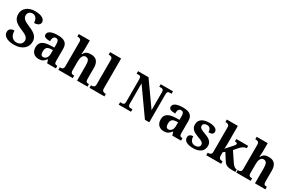

<svg xmlns="http://www.w3.org/2000/svg" viewBox="158 -2146 5326 3542"><g transform="rotate(30 2821.0 -375.0)"><path d="M264.2 9.8Q196.8 9.8 151.9 -2.9Q106.9 -15.6 79.8 -35.6Q52.7 -55.7 41.3 -80.6Q29.8 -105.5 29.8 -129.9Q29.8 -155.8 39.3 -173.3Q48.8 -190.9 64.7 -202.1Q80.6 -213.4 100.8 -218.3Q121.1 -223.1 143.1 -223.1Q143.1 -180.2 153.3 -147.7Q163.6 -115.2 181.6 -93.5Q199.7 -71.8 224.9 -60.8Q250 -49.8 279.8 -49.8Q309.1 -49.8 332 -58.1Q355 -66.4 371.1 -81.1Q387.2 -95.7 395.5 -115.5Q403.8 -135.3 403.8 -158.2Q403.8 -183.6 393.6 -203.4Q383.3 -223.1 362.5 -240Q341.8 -256.8 310.3 -272.2Q278.8 -287.6 236.8 -305.2Q184.6 -326.7 148.7 -349.4Q112.8 -372.1 90.8 -398.4Q68.8 -424.8 59.3 -455.6Q49.8 -486.3 49.8 -522.9Q49.8 -568.8 68.4 -606Q86.9 -643.1 119.6 -669.4Q152.3 -695.8 197.3 -710Q242.2 -724.1 294.9 -724.1Q350.1 -724.1 390.1 -715.1Q430.2 -706.1 456.3 -690.4Q482.4 -674.8 495.1 -653.6Q507.8 -632.3 507.8 -607.9Q507.8 -590.3 500.2 -575.2Q492.7 -560.1 477.3 -548.8Q461.9 -537.6 438.7 -531.2Q415.5 -524.9 384.8 -524.9Q384.8 -545.9 379.2 -570.1Q373.5 -594.2 360.8 -615Q348.1 -635.7 327.9 -649.4Q307.6 -663.1 278.8 -663.1Q258.8 -663.1 240.7 -657.2Q222.7 -651.4 209.2 -639.6Q195.8 -627.9 188 -610.6Q180.2 -593.3 180.2 -570.8Q180.2 -549.8 187 -531.2Q193.8 -512.7 212.2 -494.9Q230.5 -477.1 262.5 -459.2Q294.4 -441.4 345.2 -420.9Q396.5 -399.9 432.6 -377.9Q468.8 -356 491.9 -330.8Q515.1 -305.7 525.6 -275.6Q536.1 -245.6 536.1 -209Q536.1 -160.6 517.1 -120.4Q498 -80.1 462.4 -51.3Q426.8 -22.5 376.7 -6.3Q326.7 9.8 264.2 9.8Z M786.1 -148.9Q786.1 -106 799.8 -84.5Q813.5 -63 842.8 -63Q864.3 -63 881.6 -72Q898.9 -81.1 911.4 -97.7Q923.8 -114.3 930.4 -137.9Q937 -161.6 937 -190.9V-266.1L892.1 -263.2Q862.3 -261.7 841.8 -253.7Q821.3 -245.6 809.1 -231.4Q796.9 -217.3 791.5 -196.8Q786.1 -176.3 786.1 -148.9ZM875 -487.8Q856 -487.8 843 -479.7Q830.1 -471.7 822.3 -457.3Q814.5 -442.9 811.3 -423.1Q808.1 -403.3 808.1 -379.9Q740.7 -379.9 706.8 -395Q672.9 -410.2 672.9 -446.8Q672.9 -474.1 689.2 -493.7Q705.6 -513.2 733.6 -525.4Q761.7 -537.6 799.1 -543.2Q836.4 -548.8 878.9 -548.8Q931.6 -548.8 970.9 -539.8Q1010.3 -530.8 1036.4 -510.7Q1062.5 -490.7 1075.7 -458.3Q1088.9 -425.8 1088.9 -378.9V-124Q1088.9 -103.5 1092 -89.8Q1095.2 -76.2 1102.1 -68.1Q1108.9 -60.1 1120.6 -56.6Q1132.3 -53.2 1148.9 -53.2H1152.8V0H966.8L945.8 -68.8H937Q920.4 -48.8 905.8 -33.9Q891.1 -19 874.5 -9.3Q857.9 0.5 837.2 5.1Q816.4 9.8 788.1 9.8Q754.9 9.8 726.3 0Q697.8 -9.8 676.5 -30Q655.3 -50.3 643.1 -80.8Q630.9 -111.3 630.9 -152.8Q630.9 -234.4 686.8 -273.4Q742.7 -312.5 855 -315.9L937 -318.8V-374Q937 -398.9 935.1 -419.9Q933.1 -440.9 926.8 -456.1Q920.4 -471.2 908 -479.5Q895.5 -487.8 875 -487.8Z M1604 0V-329.1Q1604 -361.3 1599.9 -386.5Q1595.7 -411.6 1586.2 -428.7Q1576.7 -445.8 1561.3 -454.8Q1545.9 -463.9 1523.9 -463.9Q1499 -463.9 1482.4 -451.2Q1465.8 -438.5 1455.8 -417.2Q1445.8 -396 1441.4 -367.9Q1437 -339.8 1437 -309.1V-118.2Q1437 -97.2 1442.1 -84.5Q1447.3 -71.8 1456.5 -64.7Q1465.8 -57.6 1479.2 -55.4Q1492.7 -53.2 1509.3 -53.2H1512.2V0H1205.1V-53.2H1207Q1224.1 -53.2 1238.3 -55.4Q1252.4 -57.6 1262.9 -64.9Q1273.4 -72.3 1279.3 -85.9Q1285.2 -99.6 1285.2 -122.1V-646Q1285.2 -666 1278.1 -678Q1271 -689.9 1260.3 -696.5Q1249.5 -703.1 1237.1 -705.1Q1224.6 -707 1213.9 -707H1202.1V-759.8H1437V-595.2Q1437 -575.7 1435.8 -553.2Q1434.6 -530.8 1433.1 -511.7Q1431.2 -489.3 1429.2 -467.8H1438Q1453.1 -496.1 1470 -512.2Q1486.8 -528.3 1505.9 -536.4Q1524.9 -544.4 1546.1 -546.6Q1567.4 -548.8 1590.8 -548.8Q1629.4 -548.8 1660.2 -537.6Q1690.9 -526.4 1712.2 -502.9Q1733.4 -479.5 1744.6 -443.1Q1755.9 -406.7 1755.9 -356V-124Q1755.9 -100.6 1760 -86.7Q1764.2 -72.8 1772.5 -65.4Q1780.8 -58.1 1793.5 -55.7Q1806.2 -53.2 1823.2 -53.2H1826.2V0Z M1880.9 -53.2Q1892.1 -53.2 1904.5 -55.4Q1917 -57.6 1927.5 -64.5Q1938 -71.3 1945.1 -84Q1952.1 -96.7 1952.1 -118.2V-646Q1952.1 -666 1945.1 -678Q1938 -689.9 1927.2 -696.5Q1916.5 -703.1 1904.1 -705.1Q1891.6 -707 1880.9 -707H1869.1V-759.8H2104V-118.2Q2104 -96.7 2111.1 -84Q2118.2 -71.3 2128.7 -64.5Q2139.2 -57.6 2151.9 -55.4Q2164.6 -53.2 2175.3 -53.2H2187V0H1869.1V-53.2Z M3049.8 0 2659.7 -550.8V-118.2Q2659.7 -96.7 2663.8 -84Q2668 -71.3 2674.8 -64.5Q2681.6 -57.6 2691.2 -55.4Q2700.7 -53.2 2710.9 -53.2H2752.9V0H2491.7V-53.2H2533.7Q2544.4 -53.2 2553.7 -55.4Q2563 -57.6 2570.1 -64.5Q2577.1 -71.3 2581.1 -84Q2585 -96.7 2585 -118.2V-600.1Q2585 -620.1 2580.8 -632.1Q2576.7 -644 2569.6 -650.4Q2562.5 -656.7 2553.2 -658.9Q2543.9 -661.1 2533.7 -661.1H2491.7V-713.9H2713.9L3066.9 -214.8V-600.1Q3066.9 -620.1 3062.7 -632.1Q3058.6 -644 3051.5 -650.4Q3044.4 -656.7 3035.2 -658.9Q3025.9 -661.1 3015.6 -661.1H2973.6V-713.9H3234.9V-661.1H3192.9Q3182.6 -661.1 3173.3 -658.9Q3164.1 -656.7 3157 -649.9Q3149.9 -643.1 3146 -630.4Q3142.1 -617.7 3142.1 -596.2V0Z M3452.1 -148.9Q3452.1 -106 3465.8 -84.5Q3479.5 -63 3508.8 -63Q3530.3 -63 3547.6 -72Q3564.9 -81.1 3577.4 -97.7Q3589.8 -114.3 3596.4 -137.9Q3603 -161.6 3603 -190.9V-266.1L3558.1 -263.2Q3528.3 -261.7 3507.8 -253.7Q3487.3 -245.6 3475.1 -231.4Q3462.9 -217.3 3457.5 -196.8Q3452.1 -176.3 3452.1 -148.9ZM3541 -487.8Q3522 -487.8 3509 -479.7Q3496.1 -471.7 3488.3 -457.3Q3480.5 -442.9 3477.3 -423.1Q3474.1 -403.3 3474.1 -379.9Q3406.7 -379.9 3372.8 -395Q3338.9 -410.2 3338.9 -446.8Q3338.9 -474.1 3355.2 -493.7Q3371.6 -513.2 3399.7 -525.4Q3427.7 -537.6 3465.1 -543.2Q3502.4 -548.8 3544.9 -548.8Q3597.7 -548.8 3637 -539.8Q3676.3 -530.8 3702.4 -510.7Q3728.5 -490.7 3741.7 -458.3Q3754.9 -425.8 3754.9 -378.9V-124Q3754.9 -103.5 3758.1 -89.8Q3761.2 -76.2 3768.1 -68.1Q3774.9 -60.1 3786.6 -56.6Q3798.3 -53.2 3814.9 -53.2H3818.8V0H3632.8L3611.8 -68.8H3603Q3586.4 -48.8 3571.8 -33.9Q3557.1 -19 3540.5 -9.3Q3523.9 0.5 3503.2 5.1Q3482.4 9.8 3454.1 9.8Q3420.9 9.8 3392.3 0Q3363.8 -9.8 3342.5 -30Q3321.3 -50.3 3309.1 -80.8Q3296.9 -111.3 3296.9 -152.8Q3296.9 -234.4 3352.8 -273.4Q3408.7 -312.5 3521 -315.9L3603 -318.8V-374Q3603 -398.9 3601.1 -419.9Q3599.1 -440.9 3592.8 -456.1Q3586.4 -471.2 3574 -479.5Q3561.5 -487.8 3541 -487.8Z M4082 9.8Q4027.8 9.8 3989.5 1Q3951.2 -7.8 3927 -23.4Q3902.8 -39.1 3891.8 -60.5Q3880.9 -82 3880.9 -106.9Q3880.9 -131.3 3890.4 -146.2Q3899.9 -161.1 3914.3 -169.4Q3928.7 -177.7 3944.8 -180.4Q3960.9 -183.1 3974.1 -183.1Q3974.1 -151.9 3981.9 -127Q3989.7 -102.1 4003.9 -84.7Q4018.1 -67.4 4037.8 -58.1Q4057.6 -48.8 4082 -48.8Q4107.9 -48.8 4126.7 -54.2Q4145.5 -59.6 4157.5 -69.1Q4169.4 -78.6 4175.3 -91.1Q4181.2 -103.5 4181.2 -117.2Q4181.2 -133.8 4175 -146.7Q4168.9 -159.7 4154.8 -171.1Q4140.6 -182.6 4116.9 -193.6Q4093.3 -204.6 4058.1 -216.8Q4017.6 -231 3986.6 -246.8Q3955.6 -262.7 3934.3 -283Q3913.1 -303.2 3902.1 -329.3Q3891.1 -355.5 3891.1 -389.2Q3891.1 -429.2 3906.5 -459Q3921.9 -488.8 3950.2 -508.5Q3978.5 -528.3 4018.1 -538.1Q4057.6 -547.9 4106 -547.9Q4153.3 -547.9 4186.5 -539.8Q4219.7 -531.7 4240.7 -518.6Q4261.7 -505.4 4271.5 -488.8Q4281.2 -472.2 4281.2 -455.1Q4281.2 -421.4 4257.6 -403.8Q4233.9 -386.2 4179.2 -386.2Q4179.2 -436 4157 -463.6Q4134.8 -491.2 4091.3 -491.2Q4075.2 -491.2 4060.3 -487.3Q4045.4 -483.4 4034.4 -475.6Q4023.4 -467.8 4016.8 -456.3Q4010.3 -444.8 4010.3 -429.2Q4010.3 -413.1 4016.4 -400.4Q4022.5 -387.7 4037.8 -376.2Q4053.2 -364.7 4079.6 -353Q4106 -341.3 4147 -327.1Q4180.2 -315.4 4208.3 -300.5Q4236.3 -285.6 4256.6 -266.4Q4276.9 -247.1 4288.1 -222.4Q4299.3 -197.8 4299.3 -166Q4299.3 -124.5 4284.9 -91.8Q4270.5 -59.1 4242.7 -36.6Q4214.8 -14.2 4174.3 -2.2Q4133.8 9.8 4082 9.8Z M4975.1 0H4960.9Q4906.2 0 4869.1 -2.4Q4832 -4.9 4805.2 -13.7Q4778.3 -22.5 4758.8 -40.3Q4739.3 -58.1 4719.7 -88.9L4630.9 -229L4590.8 -199.2V-118.2Q4590.8 -96.7 4597.9 -84Q4605 -71.3 4615.5 -64.5Q4626 -57.6 4638.7 -55.4Q4651.4 -53.2 4662.1 -53.2H4673.8V0H4356V-53.2H4367.7Q4378.9 -53.2 4391.4 -55.4Q4403.8 -57.6 4414.3 -64.5Q4424.8 -71.3 4431.9 -84Q4439 -96.7 4439 -118.2V-646Q4439 -666 4431.9 -678Q4424.8 -689.9 4414.1 -696.5Q4403.3 -703.1 4390.9 -705.1Q4378.4 -707 4367.7 -707H4356V-759.8H4590.8V-374Q4590.8 -360.4 4590.1 -342.5Q4589.4 -324.7 4588.4 -308.6Q4586.9 -289.6 4585.9 -270L4711.9 -411.1Q4728.5 -429.7 4733.6 -440.7Q4738.8 -451.7 4738.8 -459Q4738.8 -471.7 4725.3 -478.8Q4711.9 -485.8 4687 -485.8V-536.1H4939V-485.8Q4904.3 -485.8 4870.8 -465.6Q4837.4 -445.3 4797.9 -400.9L4734.9 -329.1L4867.7 -130.9Q4894 -91.3 4920.9 -72.3Q4947.8 -53.2 4971.7 -53.2H4975.1Z M5394 0V-329.1Q5394 -361.3 5389.9 -386.5Q5385.7 -411.6 5376.2 -428.7Q5366.7 -445.8 5351.3 -454.8Q5335.9 -463.9 5314 -463.9Q5289.1 -463.9 5272.5 -451.2Q5255.9 -438.5 5245.8 -417.2Q5235.8 -396 5231.4 -367.9Q5227.1 -339.8 5227.1 -309.1V-118.2Q5227.1 -97.2 5232.2 -84.5Q5237.3 -71.8 5246.6 -64.7Q5255.9 -57.6 5269.3 -55.4Q5282.7 -53.2 5299.3 -53.2H5302.2V0H4995.1V-53.2H4997.1Q5014.2 -53.2 5028.3 -55.4Q5042.5 -57.6 5053 -64.9Q5063.5 -72.3 5069.3 -85.9Q5075.2 -99.6 5075.2 -122.1V-646Q5075.2 -666 5068.1 -678Q5061 -689.9 5050.3 -696.5Q5039.6 -703.1 5027.1 -705.1Q5014.6 -707 5003.9 -707H4992.2V-759.8H5227.1V-595.2Q5227.1 -575.7 5225.8 -553.2Q5224.6 -530.8 5223.1 -511.7Q5221.2 -489.3 5219.2 -467.8H5228Q5243.2 -496.1 5260 -512.2Q5276.9 -528.3 5295.9 -536.4Q5314.9 -544.4 5336.2 -546.6Q5357.4 -548.8 5380.9 -548.8Q5419.4 -548.8 5450.2 -537.6Q5481 -526.4 5502.2 -502.9Q5523.4 -479.5 5534.7 -443.1Q5545.9 -406.7 5545.9 -356V-124Q5545.9 -100.6 5550 -86.7Q5554.2 -72.8 5562.5 -65.4Q5570.8 -58.1 5583.5 -55.7Q5596.2 -53.2 5613.3 -53.2H5616.2V0Z"/></g></svg>

Font: Sahl Naskh
Style: Bold
Weight: 700
Designer: Pascal Zoghbi
Version: Version 1.001